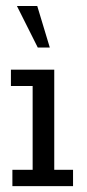

<svg xmlns="http://www.w3.org/2000/svg" viewBox="-20 -634 295 654"><path d="M22.2 0V-55.6H91.2V-341H17.2V-396.7H164.8V-55.6H228.8V0ZM108.6 -472.2 37.7 -613.5H106.9L149.6 -472.2Z"/></svg>

Font: Rokkitt SemiBold
Style: Regular
Weight: 600
Designer: Vernon Adams
Foundry: Vernon Adams
Version: Version 3.103